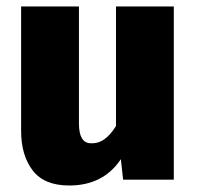

<svg xmlns="http://www.w3.org/2000/svg" viewBox="-20 -553 606 591"><path d="M193 18Q116 18 80.5 -28.5Q45 -75 45 -150V-533H223V-173Q223 -112 260 -112H265Q304 -112 337 -165V-533H515V0H359L352 -63Q298 18 193 18Z"/></svg>

Font: Trujillo ExtraBold
Style: Regular
Weight: 800
Designer: Fira Sans original fonts by bBox Type GmbH, Carrois Corporate GbR, & Edenspiekermann AG / Changes by Cristiano Sobral
Foundry: Fira Sans original fonts by bBox Type GmbH, Carrois Corporate GbR, & Edenspiekermann AG / Changes by Cristiano Sobral
Version: Version 4.301;July 28, 2020;FontCreator 13.0.0.2655 64-bit